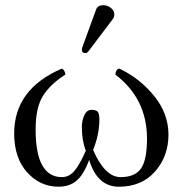

<svg xmlns="http://www.w3.org/2000/svg" viewBox="-20 -704 698 734"><path d="M375 -684.1Q391.1 -684.1 404.1 -673.6Q417 -663.1 417 -648.9Q417 -637.7 411.1 -630.9L318.8 -508.8Q313 -501 307.1 -501Q293 -501 293 -514.2Q293 -518.1 294.9 -523.9L347.2 -667Q353 -684.1 375 -684.1ZM624 -189Q624 -106.9 573 -48.6Q522 9.8 434.1 9.8Q352.1 9.8 320.8 -92.8Q300.8 -37.6 273.4 -13.9Q246.1 9.8 204.1 9.8Q133.3 9.8 83.7 -45.2Q34.2 -100.1 34.2 -193.8Q34.2 -363.8 216.8 -441.9Q228 -436 230 -418.9Q172.9 -382.8 144.5 -337.9Q116.2 -293 116.2 -209Q116.2 -26.9 216.8 -26.9Q243.7 -26.9 263.9 -50Q284.2 -73.2 308.1 -127.9Q293 -166 293 -217.8Q293 -243.7 302.5 -263.9Q312 -284.2 330.1 -284.2Q349.1 -284.2 354.5 -275.6Q359.9 -267.1 359.9 -247.1Q359.9 -189.9 335.9 -130.9Q380.9 -26.9 440.9 -26.9Q496.1 -26.9 519 -59.8Q542 -92.8 542 -173.8Q542 -326.7 420.9 -418.9Q422.9 -439 436 -441.9Q514.2 -404.8 569.1 -337.4Q624 -270 624 -189Z"/></svg>

Font: Linux Libertine O
Style: Regular
Weight: 400
Designer: Philipp H. Poll
Foundry: Philipp H. Poll
Version: Version 5.3.0